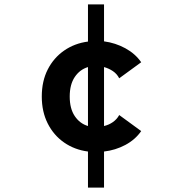

<svg xmlns="http://www.w3.org/2000/svg" viewBox="-20 -792 873 873"><path d="M380 61V-103Q319 -111 271.5 -144Q224 -177 197 -230.5Q170 -284 170 -353Q170 -423 197 -476Q224 -529 271.5 -562Q319 -595 380 -603V-772H453V-604Q505 -597 550 -572.5Q595 -548 622 -509L522 -436Q512 -456 493.5 -468.5Q475 -481 453 -487V-219Q475 -224 493.5 -237Q512 -250 522 -269L622 -196Q595 -157 550 -133Q505 -109 453 -103V61ZM380 -219V-487Q343 -476 320 -442Q297 -408 297 -353Q297 -298 320 -264Q343 -230 380 -219Z"/></svg>

Font: Zen Kaku Gothic Antique Black
Style: Regular
Weight: 900
Designer: Yoshimichi Ohira
Foundry: Positype
Version: Version 1.001